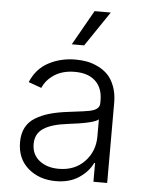

<svg xmlns="http://www.w3.org/2000/svg" viewBox="-55 -826 666 883"><g transform="rotate(5 278.0 -385.0)"><path d="M254.4 -621.1 345.7 -782.2H420.4L311.5 -621.1ZM235.8 12.2Q158.7 12.2 107.7 -32Q56.6 -76.2 56.6 -152.3Q56.6 -191.9 71.5 -220.2Q86.4 -248.5 115.7 -266.1Q145 -283.7 180.9 -293.9Q216.8 -304.2 266.1 -310.1Q350.1 -320.3 364.3 -323.7Q401.9 -332 407.2 -353Q408.7 -357.9 408.7 -363.3V-376Q408.7 -432.6 375.2 -464.4Q341.8 -496.1 280.3 -496.1Q224.6 -496.1 186.5 -471.7Q148.4 -447.3 132.3 -409.2L72.3 -430.7Q98.6 -493.7 154.3 -523.2Q210 -552.7 278.3 -552.7Q305.7 -552.7 330.8 -548.1Q356 -543.5 382.3 -530.8Q408.7 -518.1 428 -498.3Q447.3 -478.5 459.7 -445.6Q472.2 -412.6 472.2 -370.6V0H408.7V-86.4H404.8Q385.3 -45.4 342 -16.6Q298.8 12.2 235.8 12.2ZM244.1 -45.4Q317.9 -45.4 363.3 -92.8Q408.7 -140.1 408.7 -209V-288.1Q389.2 -269 266.1 -254.4Q193.4 -245.6 156.5 -221.2Q119.6 -196.8 119.6 -149.4Q119.6 -101.1 154.5 -73.2Q189.5 -45.4 244.1 -45.4Z"/></g></svg>

Font: Interop Light
Style: Regular
Weight: 300
Designer: Rasmus Andersson, Google, Jang Haemin
Foundry: jhaemin
Version: Version 1.007